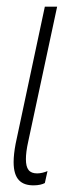

<svg xmlns="http://www.w3.org/2000/svg" viewBox="-20 -548 213 578"><path d="M81 10C96 10 108 7 115 3L123 -33C114 -29 102 -26 92 -26C68 -26 58 -39 58 -69C58 -82 60 -100 65 -122L152 -528H115L27 -115C23 -94 21 -75 21 -60C21 -8 44 10 81 10Z"/></svg>

Font: Noto Sans ExtraCondensed ExtraLight
Style: Italic
Weight: 200
Width: 2
Italic angle: -12°
Designer: Monotype Design Team
Foundry: Monotype Imaging Inc.
Version: Version 2.013